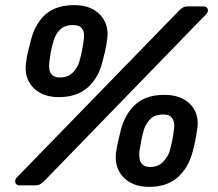

<svg xmlns="http://www.w3.org/2000/svg" viewBox="-20 -725 851 751"><path d="M58 0Q43 0 40 -11Q37 -22 46 -31L678 -681Q687 -690 694.5 -695Q702 -700 716 -700H774Q789 -700 792.5 -689.5Q796 -679 786 -669L155 -19Q146 -10 138 -5Q130 0 116 0ZM562 6Q521 6 490 -11Q459 -28 444 -58.5Q429 -89 434 -129Q438 -155 442.5 -174.5Q447 -194 454 -222Q471 -282 511.5 -318Q552 -354 623 -354Q667 -354 698 -337Q729 -320 743.5 -289.5Q758 -259 751 -218Q747 -190 743 -171Q739 -152 732 -126Q715 -66 673.5 -30Q632 6 562 6ZM567 -72Q599 -72 617.5 -91.5Q636 -111 643 -132Q650 -157 653.5 -174.5Q657 -192 660 -215Q663 -231 660.5 -245Q658 -259 649 -268Q640 -277 618 -277Q584 -277 566.5 -258Q549 -239 542 -215Q536 -192 532.5 -174.5Q529 -157 525 -132Q524 -118 526 -104Q528 -90 538 -81Q548 -72 567 -72ZM209 -345Q168 -345 137 -362Q106 -379 91 -409.5Q76 -440 82 -480Q85 -506 90 -525Q95 -544 102 -572Q118 -633 158.5 -669Q199 -705 271 -705Q315 -705 345.5 -687.5Q376 -670 390.5 -639.5Q405 -609 399 -569Q395 -541 390.5 -522Q386 -503 379 -477Q363 -417 321 -381Q279 -345 209 -345ZM214 -422Q246 -422 265 -441.5Q284 -461 290 -483Q297 -508 300.5 -525.5Q304 -543 307 -566Q310 -582 308 -595.5Q306 -609 296.5 -618Q287 -627 265 -627Q232 -627 214 -608Q196 -589 190 -566Q183 -543 179.5 -525.5Q176 -508 173 -483Q171 -468 173 -454Q175 -440 185 -431Q195 -422 214 -422Z"/></svg>

Font: Rubik Light Medium
Style: Italic
Weight: 500
Italic angle: -12°
Version: Version 2.104